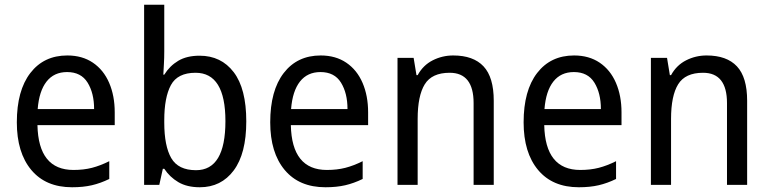

<svg xmlns="http://www.w3.org/2000/svg" viewBox="-20 -780 3247 810"><path d="M264 -546Q327 -546 372 -515.5Q417 -485 440.5 -430.5Q464 -376 464 -306V-252H138Q142 -63 290 -63Q333 -63 368 -72Q403 -81 441 -100V-25Q404 -7 367.5 1.5Q331 10 284 10Q173 10 112 -63Q51 -136 51 -264Q51 -398 108 -472Q165 -546 264 -546ZM263 -476Q208 -476 176.5 -436Q145 -396 139 -320H377Q377 -387 349.5 -431.5Q322 -476 263 -476Z M673 -563Q673 -536 671.5 -510Q670 -484 669 -465H673Q696 -502 732 -523.5Q768 -545 822 -545Q913 -545 966 -475.5Q1019 -406 1019 -268Q1019 -132 966 -61Q913 10 823 10Q769 10 732.5 -11.5Q696 -33 673 -68H667L652 0H588V-760H673ZM805 -473Q729 -473 701 -421Q673 -369 673 -273V-263Q673 -164 702.5 -113Q732 -62 807 -62Q931 -62 931 -269Q931 -473 805 -473Z M1333 -546Q1396 -546 1441 -515.5Q1486 -485 1509.5 -430.5Q1533 -376 1533 -306V-252H1207Q1211 -63 1359 -63Q1402 -63 1437 -72Q1472 -81 1510 -100V-25Q1473 -7 1436.5 1.5Q1400 10 1353 10Q1242 10 1181 -63Q1120 -136 1120 -264Q1120 -398 1177 -472Q1234 -546 1333 -546ZM1332 -476Q1277 -476 1245.5 -436Q1214 -396 1208 -320H1446Q1446 -387 1418.5 -431.5Q1391 -476 1332 -476Z M1892 -546Q1977 -546 2020 -500Q2063 -454 2063 -355V0H1978V-345Q1978 -473 1877 -473Q1802 -473 1772 -424.5Q1742 -376 1742 -278V0H1657V-536H1725L1737 -463H1742Q1765 -505 1805.5 -525.5Q1846 -546 1892 -546Z M2402 -546Q2465 -546 2510 -515.5Q2555 -485 2578.5 -430.5Q2602 -376 2602 -306V-252H2276Q2280 -63 2428 -63Q2471 -63 2506 -72Q2541 -81 2579 -100V-25Q2542 -7 2505.5 1.5Q2469 10 2422 10Q2311 10 2250 -63Q2189 -136 2189 -264Q2189 -398 2246 -472Q2303 -546 2402 -546ZM2401 -476Q2346 -476 2314.5 -436Q2283 -396 2277 -320H2515Q2515 -387 2487.5 -431.5Q2460 -476 2401 -476Z M2961 -546Q3046 -546 3089 -500Q3132 -454 3132 -355V0H3047V-345Q3047 -473 2946 -473Q2871 -473 2841 -424.5Q2811 -376 2811 -278V0H2726V-536H2794L2806 -463H2811Q2834 -505 2874.5 -525.5Q2915 -546 2961 -546Z"/></svg>

Font: Noto Sans Hebrew SemiCondensed
Style: Regular
Weight: 400
Width: 4
Designer: Monotype Design Team
Foundry: Monotype Imaging Inc.
Version: Version 2.004; ttfautohint (v1.8.4.7-5d5b)